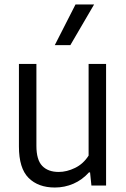

<svg xmlns="http://www.w3.org/2000/svg" viewBox="-20 -828 563 857"><path d="M64.5 -174V-542.5H142.5V-177Q142.5 -114.5 168.5 -87.5Q194.5 -60.5 242 -60.5Q278 -60.5 315 -78.5Q352 -96.5 375.5 -133.5V-542.5H453.5V0H388L382 -58.5H377Q347 -25 307.8 -8Q268.5 9 225 9Q150.5 9 107.5 -34Q64.5 -77 64.5 -174ZM224.5 -626.5 317 -808H400L294 -626.5Z"/></svg>

Font: Encode Sans Semi Condensed
Style: Regular
Weight: 400
Width: 4
Designer: Multiple Designers
Foundry: Impallari Type
Version: Version 2.000